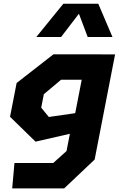

<svg xmlns="http://www.w3.org/2000/svg" viewBox="-20 -842 660 1062"><path d="M47.5 200H335L503.5 40.5L616.5 -541H538V-541.5H275.5L72 -383L35.5 -196L176.5 -58.5L366.5 -102L348 -6.5L274.5 59.5H60ZM181 -637.5H318L416.5 -766L465 -637.5H602L523.5 -821.5H330.5ZM208 -246.5 222.5 -321 318 -401H432L396 -216L250 -195Z"/></svg>

Font: Monaspace Krypton ExtraBold
Style: Italic
Weight: 800
Italic angle: -11°
Designer: Riley Cran & the Lettermatic Team
Foundry: Lettermatic
Version: Version 1.101 (Monaspace Krypton)